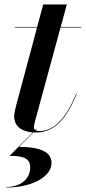

<svg xmlns="http://www.w3.org/2000/svg" viewBox="-20 -580 382 855"><path d="M114.5 165C114.5 221.5 66.5 252.5 9 252.5V255C118 255 209.5 210 209.5 145C209.5 92.5 148.5 74 65 74L129 9.5C132 10 135.5 10 139 10C223 10 276.5 -50.5 322 -163L319.5 -163.5C271 -42.5 213.5 3.5 156.5 3.5C149 3.5 143 2.5 139 0L143.5 -5H140.5L137 -1C133 -4 131 -8 131 -13C131 -22 133.5 -31.5 135.5 -38.5L249.5 -457.5H341.5V-460H250.5L277.5 -560H172.5L145.5 -460H46.5V-457.5H145L53.5 -116.5C48 -96.5 43 -73.5 43 -60.5C43 -27 66 5.5 126.5 9.5L22.5 114C82.5 114 114.5 124.5 114.5 165Z"/></svg>

Font: Bodoni* 72pt Medium
Style: Italic
Weight: 500
Italic angle: -13°
Version: Version 2.3